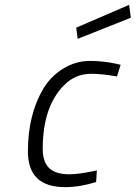

<svg xmlns="http://www.w3.org/2000/svg" viewBox="-20 -761 559 791"><path d="M460 -498C424.7 -506 388 -510 350 -510C312 -510 275.8 -499.7 241.5 -479C207.2 -458.3 179.3 -430.3 158 -395C116 -323.7 95 -237.7 95 -137C95 -39 146 10 248 10C288 10 330.7 3 376 -11L379 -59L360 -55C320.7 -47 289.3 -43 266 -43C227.3 -43 199.3 -51.7 182 -69C164.7 -86.3 156 -112.3 156 -147C156 -263.7 185.3 -351.3 244 -410C274.7 -441.3 312 -457 356 -457C385.3 -457 420.7 -453.3 462 -446L477 -494ZM300 -601 519 -688 512 -741 294 -647Z"/></svg>

Font: Titillium Web
Style: Light Italic
Weight: 300
Italic angle: -13°
Version: Version 1.001;PS 57.000;hotconv 1.0.70;makeotf.lib2.5.55311